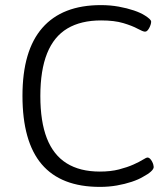

<svg xmlns="http://www.w3.org/2000/svg" viewBox="-20 -726 659 752"><path d="M371 6Q219 6 143.5 -82.5Q68 -171 68 -351Q68 -528 146 -617Q224 -706 375 -706Q412 -706 445 -700Q478 -694 504.5 -685Q531 -676 548 -665Q559 -658 565.5 -652Q572 -646 572 -641Q572 -636 570 -629.5Q568 -623 564.5 -616.5Q561 -610 557 -606Q553 -602 548 -602Q540 -602 519 -613.5Q498 -625 463 -635.5Q428 -646 376 -646Q297 -646 244 -614.5Q191 -583 164.5 -517Q138 -451 138 -350Q138 -250 163.5 -184.5Q189 -119 241 -86.5Q293 -54 371 -54Q414 -54 446.5 -62.5Q479 -71 502.5 -81.5Q526 -92 539.5 -100.5Q553 -109 558 -109Q563 -109 567.5 -104.5Q572 -100 575.5 -93.5Q579 -87 580.5 -81Q582 -75 582 -72Q582 -64 571 -54Q560 -44 541 -34Q523 -23 496 -14Q469 -5 437.5 0.5Q406 6 371 6Z"/></svg>

Font: Asap Light
Style: Regular
Weight: 300
Designer: Pablo Cosgaya
Foundry: Omnibus-Type
Version: Version 3.001